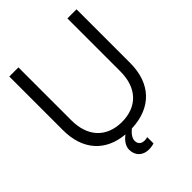

<svg xmlns="http://www.w3.org/2000/svg" viewBox="-249 -837 1131 1131"><g transform="rotate(-45 317.0 -271.0)"><path d="M37 -267C37 -103 127 -2 280 11C250 32 231 62 231 90C231 139 264 172 315 172C332 172 349 169 359 165V113C319 124 291 110 291 76C291 56 307 32 331 13C499 7 597 -96 597 -267V-714H521V-273C521 -136 445 -55 316 -55C189 -56 113 -137 113 -273V-714H37Z"/></g></svg>

Font: Non Bureau Light
Style: Regular
Weight: 300
Designer: Jona Saucedo
Foundry: Non Foundry
Version: Version 1.000;FEAKit 1.0